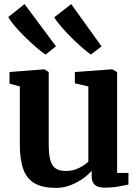

<svg xmlns="http://www.w3.org/2000/svg" viewBox="-20 -906 681 937"><path d="M490.4 9.7Q457.4 9.7 442.4 -4.1Q427.4 -18 427.4 -46V-72.7Q411 -52.9 383.5 -33.7Q356 -14.4 322.5 -1.7Q289 11 254.1 11Q189.7 11 150.8 -10.4Q111.9 -31.8 94.3 -78.7Q76.7 -125.7 76.7 -201.7V-484.1L26.4 -498.2V-554.7L195.9 -567.7H196.9L217.8 -554.3V-202.1Q217.8 -154.2 225.3 -125.7Q232.7 -97.2 250.9 -84.4Q269.2 -71.7 301.5 -71.7Q327.6 -71.7 348.7 -79.3Q369.8 -86.9 385.6 -97.3Q401.4 -107.7 411.1 -116.9V-484.1L345.3 -499.6V-554.7L525.3 -567.7H527.8L551.5 -554.3V-62.1H607L606.7 -5.3Q588.8 -1.5 558.8 4.1Q528.9 9.7 490.4 9.7ZM423.3 -640Q407.6 -650.4 382.2 -672.5Q356.8 -694.5 329.2 -721.9Q301.5 -749.3 278.6 -775.9Q255.7 -802.6 244.8 -821.8L327.6 -886L475.6 -679.6L424 -640ZM201.6 -640Q185.6 -650.4 159.1 -673Q132.6 -695.6 104 -723.5Q75.5 -751.5 52.6 -778.1Q29.7 -804.7 20.5 -822.9L99.8 -886L253.2 -680L202.6 -640Z"/></svg>

Font: Merriweather 7pt Light
Style: Regular
Weight: 300
Designer: Eben Sorkin
Foundry: Eben Sorkin
Version: Version 2.200;gftools[0.9.31]